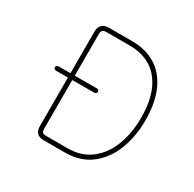

<svg xmlns="http://www.w3.org/2000/svg" viewBox="-142 -786 947 937"><g transform="rotate(30 332.0 -317.5)"><path d="M595.7 -331.5Q595.7 -241.7 566.7 -166.3Q537.6 -90.8 478.8 -45.4Q419.9 0 335.4 0H213.4Q163.6 0 163.6 -51.3V-324.2H95.2Q90.3 -324.2 86.7 -327.9Q83 -331.5 83 -336.4Q83 -341.3 86.7 -345Q90.3 -348.6 95.2 -348.6H163.6V-585Q163.6 -608.9 177.2 -621.8Q190.9 -634.8 216.3 -634.8H348.1Q422.4 -634.8 478 -601.1Q533.7 -567.4 564.7 -499.3Q595.7 -431.2 595.7 -331.5ZM188 -585V-348.6L313 -349.1Q317.9 -349.1 321.5 -345.5Q325.2 -341.8 325.2 -336.9Q325.2 -332 321.5 -328.4Q317.9 -324.7 313 -324.7L188 -324.2V-51.3Q188 -35.6 193.4 -30Q198.7 -24.4 213.4 -24.4H335.4Q412.1 -24.4 465.3 -65.9Q518.6 -107.4 544.9 -177.2Q571.3 -247.1 571.3 -331.5Q571.3 -424.8 543.5 -487.1Q515.6 -549.3 465.6 -579.8Q415.5 -610.4 348.1 -610.4H216.3Q201.2 -610.4 194.6 -604.5Q188 -598.6 188 -585Z"/></g></svg>

Font: Velvelyne Light
Style: Regular
Weight: 200
Designer: Manon Van der Borght et Mariel Nils
Foundry: Velvetyne
Version: Version 1.070